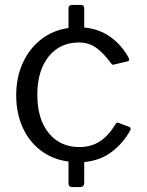

<svg xmlns="http://www.w3.org/2000/svg" viewBox="-20 -762 598 782"><path d="M511 -232Q482 -179 435 -143.5Q388 -108 323 -102V-17Q323 0 305 0H275Q266 0 262.5 -4Q259 -8 259 -16V-104Q196 -112 147.5 -148Q99 -184 72.5 -242.5Q46 -301 46 -374Q46 -447 73 -506Q100 -565 148 -602Q196 -639 259 -648V-728Q259 -742 274 -742H309Q323 -742 323 -729V-650Q385 -644 430.5 -611Q476 -578 504 -527L506 -519Q506 -513 499 -512L444 -499L441 -498Q436 -498 431 -506Q399 -549 369.5 -569Q340 -589 302 -589Q224 -589 178 -531.5Q132 -474 132 -376Q132 -277 178.5 -220Q225 -163 304 -163Q351 -163 386.5 -186Q422 -209 451 -257Q454 -262 457 -262.5Q460 -263 464 -261L507 -245Q514 -242 511 -232Z"/></svg>

Font: n
Style: Regular
Weight: 400
Designer: Pablo Impallari, Rodrigo Fuenzalida
Foundry: Impallari Type
Version: Version 1.002; ttfautohint (v1.5)